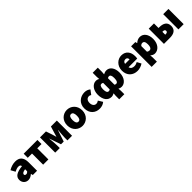

<svg xmlns="http://www.w3.org/2000/svg" viewBox="448 -2491 4462 4462"><g transform="rotate(-45 2679.0 -260.0)"><path d="M188 12C242 12 286 -12 326 -48H330L342 0H482V-278C482 -442 404 -512 274 -512C196 -512 124 -488 54 -446L114 -336C166 -364 204 -376 240 -376C284 -376 306 -360 310 -324C118 -304 38 -246 38 -142C38 -60 94 12 188 12ZM248 -120C218 -120 202 -133 202 -156C202 -184 228 -210 310 -222V-154C292 -134 276 -120 248 -120Z M682 0H854V-366H994V-500H542V-366H682Z M1078 0H1228V-92C1228 -149 1216 -266 1210 -324H1214C1228 -280 1250 -220 1264 -176L1310 -42H1400L1444 -176C1458 -220 1480 -278 1494 -324H1498C1492 -266 1480 -149 1480 -92V0H1632V-500H1437L1392 -352C1381 -312 1370 -278 1360 -244H1356C1346 -278 1336 -312 1324 -352L1274 -500H1078Z M1970 12C2098 12 2218 -84 2218 -250C2218 -416 2098 -512 1970 -512C1842 -512 1722 -416 1722 -250C1722 -84 1842 12 1970 12ZM1970 -126C1918 -126 1898 -174 1898 -250C1898 -326 1918 -374 1970 -374C2022 -374 2042 -326 2042 -250C2042 -174 2022 -126 1970 -126Z M2534 12C2586 12 2650 -2 2700 -46L2634 -154C2610 -136 2584 -126 2554 -126C2500 -126 2458 -174 2458 -250C2458 -326 2496 -374 2560 -374C2578 -374 2594 -370 2616 -354L2696 -460C2658 -492 2610 -512 2550 -512C2408 -512 2282 -416 2282 -250C2282 -84 2392 12 2534 12Z M3006 176H3174V60L3168 -12C3193 4 3222 12 3254 12C3356 12 3452 -86 3452 -258C3452 -412 3378 -512 3268 -512C3233 -512 3196 -498 3168 -483L3174 -560V-696H3006V-560L3012 -488C2989 -502 2962 -512 2922 -512C2826 -512 2728 -414 2728 -250C2728 -88 2804 12 2922 12C2953 12 2986 -1 3012 -15L3006 60ZM2968 -128C2928 -128 2904 -162 2904 -252C2904 -340 2933 -372 2964 -372C2980 -372 2998 -368 3012 -358V-144C3000 -132 2986 -128 2968 -128ZM3212 -128C3197 -128 3182 -131 3168 -142V-356C3184 -368 3198 -372 3216 -372C3254 -372 3276 -338 3276 -256C3276 -160 3248 -128 3212 -128Z M3778 12C3834 12 3906 -8 3960 -46L3906 -148C3870 -128 3836 -118 3802 -118C3746 -118 3702 -138 3686 -198H3971C3974 -210 3978 -240 3978 -270C3978 -404 3908 -512 3760 -512C3638 -512 3520 -412 3520 -250C3520 -84 3632 12 3778 12ZM3684 -310C3694 -360 3726 -382 3764 -382C3816 -382 3832 -348 3832 -310Z M4072 176H4244V38L4238 -38C4270 -6 4308 12 4350 12C4456 12 4558 -86 4558 -258C4558 -412 4482 -512 4364 -512C4314 -512 4265 -488 4228 -454H4224L4212 -500H4072ZM4308 -128C4286 -128 4264 -134 4244 -152V-336C4266 -362 4286 -372 4312 -372C4358 -372 4382 -338 4382 -256C4382 -160 4348 -128 4308 -128Z M4652 0H4848C4970 0 5068 -42 5068 -177C5068 -308 4970 -350 4848 -350H4824V-500H4652ZM4824 -130V-224H4842C4884 -224 4904 -208 4904 -178C4904 -146 4884 -130 4842 -130ZM5128 0H5300V-500H5128Z"/></g></svg>

Font: Source Sans Pro Black
Style: Regular
Weight: 900
Designer: Paul D. Hunt
Foundry: Adobe Systems Incorporated
Version: Version 3.006;hotconv 1.0.111;makeotfexe 2.5.65597